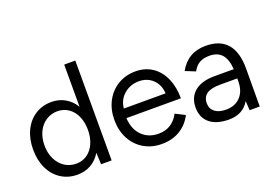

<svg xmlns="http://www.w3.org/2000/svg" viewBox="-101 -1004 1845 1301"><g transform="rotate(-20 821.0 -354.0)"><path d="M436 -84Q409 -38 365.5 -13Q322 12 267 12Q201 12 149.5 -21Q98 -54 69.5 -113.5Q41 -173 41 -250Q41 -327 69.5 -386.5Q98 -446 149.5 -479Q201 -512 267 -512Q321 -512 364.5 -487Q408 -462 436 -416V-720H516V0H440ZM285 -61Q329 -61 363.5 -85Q398 -109 417 -152Q436 -195 436 -250Q436 -305 417 -348Q398 -391 363 -415Q328 -439 284 -439Q238 -439 201 -415Q164 -391 143.5 -348Q123 -305 123 -250Q123 -195 144 -152Q165 -109 201.5 -85Q238 -61 285 -61Z M627 -250Q627 -326 658.5 -385.5Q690 -445 746 -478.5Q802 -512 873 -512Q942 -512 993.5 -477.5Q1045 -443 1073 -380Q1101 -317 1101 -235H708Q713 -153 759.5 -107Q806 -61 879 -61Q930 -61 967 -85.5Q1004 -110 1025 -152L1094 -117Q1064 -57 1008 -22.5Q952 12 875 12Q803 12 746.5 -21.5Q690 -55 658.5 -114.5Q627 -174 627 -250ZM1015 -302Q1011 -366 971 -403.5Q931 -441 872 -441Q811 -441 765.5 -403Q720 -365 714 -302Z M1507 -67Q1460 12 1360 12Q1271 12 1222 -28Q1173 -68 1173 -141Q1173 -216 1223.5 -257Q1274 -298 1365 -298H1505Q1500 -370 1469.5 -405Q1439 -440 1379 -440Q1337 -440 1308 -423.5Q1279 -407 1260 -371L1188 -400Q1250 -512 1379 -512Q1483 -512 1534.5 -451Q1586 -390 1585 -271L1584 0H1511ZM1364 -58Q1429 -58 1467.5 -99Q1506 -140 1506 -211V-231H1383Q1315 -231 1284.5 -208.5Q1254 -186 1254 -142Q1254 -103 1283 -80.5Q1312 -58 1364 -58Z"/></g></svg>

Font: Oak Sans
Style: Regular
Weight: 400
Designer: Erik Kennedy, Walven
Foundry: Erik Kennedy, Walven
Version: Version 1.000